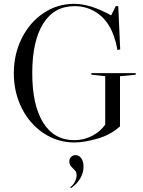

<svg xmlns="http://www.w3.org/2000/svg" viewBox="-20 -726 743 1000"><path d="M528 -77Q503 -41 460 -18.5Q417 4 367 4Q262 4 205 -87Q148 -178 148 -345Q148 -512 205 -603Q262 -694 368 -694Q425 -694 471.5 -667.5Q518 -641 548 -592Q578 -542 592 -465L606 -469L596 -694H583L559 -646Q502 -677 455.5 -691.5Q409 -706 365 -706Q279 -706 207 -658Q135 -610 93.5 -527Q52 -444 52 -345Q52 -245 93.5 -162.5Q135 -80 207.5 -32Q280 16 367 16Q419 16 488 -4Q557 -24 605 -68V-329L687 -337V-345H456V-337L528 -329ZM379 187Q379 174 374 166.5Q369 159 359 150Q350 141 345.5 134Q341 127 341 116Q341 101 350 91.5Q359 82 373 82Q392 82 403.5 98.5Q415 115 415 142Q415 174 398 203Q381 232 350 254L346 249Q361 238 370 220.5Q379 203 379 187Z"/></svg>

Font: Libre Caslon Display
Style: Regular
Weight: 400
Designer: Pablo Impallari, Rodrigo Fuenzalida
Foundry: Pablo Impallari, Rodrigo Fuenzalida
Version: Version 1.100; ttfautohint (v1.6) -l 8 -r 50 -G 200 -x 14 -D